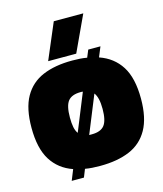

<svg xmlns="http://www.w3.org/2000/svg" viewBox="-137 -1015 995 1169"><g transform="rotate(-15 360.0 -430.5)"><path d="M218 -688 314 -914H500L395 -688ZM168 53 195 -14Q108 -44 61.5 -118Q15 -192 15 -322Q15 -444 56 -516.5Q97 -589 174 -621.5Q251 -654 360 -654Q385 -654 408 -652.5Q431 -651 453 -647L472 -693H549L523 -630Q611 -600 658 -526Q705 -452 705 -322Q705 -201 664 -128Q623 -55 546 -22.5Q469 10 360 10Q335 10 311 8.5Q287 7 265 3L245 53ZM279 -220 374 -454Q371 -455 367.5 -455Q364 -455 360 -455Q304 -455 280.5 -425.5Q257 -396 257 -322Q257 -286 262 -261Q267 -236 279 -220ZM343 -189H360Q416 -189 439.5 -219Q463 -249 463 -322Q463 -394 439 -425Z"/></g></svg>

Font: Boz Display
Style: Regular
Weight: 900
Version: Version 2.000; ttfautohint (v1.8.3)